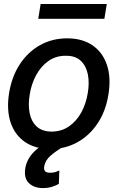

<svg xmlns="http://www.w3.org/2000/svg" viewBox="-20 -748 600 978"><path d="M237.3 11.2Q159.2 10.7 107.2 -24.9Q55.2 -60.5 33.9 -124.8Q12.7 -189 26.4 -274.4Q40 -358.4 81.1 -420.9Q122.1 -483.4 184.1 -518.1Q246.1 -552.7 321.8 -552.7Q399.9 -552.7 451.7 -516.8Q503.4 -481 524.9 -416.5Q546.4 -352.1 532.2 -266.1Q519 -182.6 477.8 -120.4Q436.5 -58.1 374.8 -23.7Q313 10.7 237.3 11.2ZM243.2 -77.6Q294.4 -78.1 332.5 -105Q370.6 -131.8 394.8 -176.5Q418.9 -221.2 427.2 -274.9Q436 -326.2 427.5 -369.1Q418.9 -412.1 391.6 -438.2Q364.3 -464.4 315.4 -463.9Q264.6 -464.4 226.3 -437Q188 -409.7 163.8 -364.7Q139.6 -319.8 131.3 -266.1Q122.6 -215.3 130.9 -172.4Q139.2 -129.4 166.7 -103.8Q194.3 -78.1 243.2 -77.6ZM198.7 210Q154.3 210 128.4 185.8Q102.5 161.6 107.9 116.2Q110.4 88.9 125.5 61.5Q140.6 34.2 170.2 9.8Q199.7 -14.6 244.1 -33.7L301.3 0Q265.6 21 238.3 44.4Q210.9 67.9 205.6 98.1Q202.1 114.3 209 123.3Q215.8 132.3 235.8 131.8Q250.5 132.3 262.2 128.4Q273.9 124.5 282.2 120.6L279.8 188.5Q267.1 196.3 246.1 203.1Q225.1 210 198.7 210ZM523.9 -727.5 511.7 -652.3H174.8L187 -727.5Z"/></svg>

Font: Inter Tight Medium
Style: Italic
Weight: 500
Italic angle: -9.39999°
Designer: Rasmus Andersson
Foundry: rsms
Version: Version 3.004